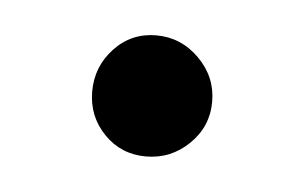

<svg xmlns="http://www.w3.org/2000/svg" viewBox="-26 -377 268 169"><g transform="rotate(5 108.0 -292.5)"><path d="M55 -292Q55 -314 70 -330Q85 -346 107 -346Q129 -346 145 -330Q161 -314 161 -292Q161 -270 145 -254.5Q129 -239 107 -239Q85 -239 70 -254.5Q55 -270 55 -292Z"/></g></svg>

Font: K2D Thin
Style: Regular
Weight: 100
Designer: Katatrad Aksorn Co.,Ltd.
Foundry: Cadson Demak Co.,Ltd.
Version: Version 1.000; ttfautohint (v1.6)